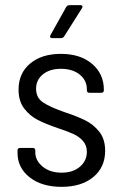

<svg xmlns="http://www.w3.org/2000/svg" viewBox="-20 -720 469 745"><path d="M48 -127V-136Q48 -146 58 -146H107Q117 -146 117 -136V-129Q117 -97 145.5 -73.5Q174 -50 219 -50Q263 -50 290 -73Q317 -96 317 -131Q317 -156 302 -173Q287 -190 265 -200Q243 -210 204 -223Q157 -239 126 -255Q95 -271 73.5 -299.5Q52 -328 52 -372Q52 -436 97 -473.5Q142 -511 216 -511Q292 -511 337.5 -472Q383 -433 383 -372V-370Q383 -360 373 -360H327Q317 -360 317 -370V-374Q317 -408 289.5 -430.5Q262 -453 216 -453Q173 -453 146.5 -431.5Q120 -410 120 -376Q120 -341 146.5 -323Q173 -305 230 -285Q279 -269 311 -253Q343 -237 365.5 -208.5Q388 -180 388 -135Q388 -71 342 -33Q296 5 219 5Q142 5 95 -32Q48 -69 48 -127ZM176 -584 237 -693Q242 -700 249 -700H292Q298 -700 299.5 -696.5Q301 -693 298 -688L229 -579Q224 -572 217 -572H183Q177 -572 175 -575.5Q173 -579 176 -584Z"/></svg>

Font: Barlow Semi Condensed
Style: Regular
Weight: 400
Width: 4
Designer: Jeremy Tribby
Foundry: Tribby Type
Version: Version 1.408;December 10, 2018;FontCreator 11.5.0.2430 64-b